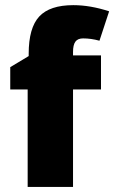

<svg xmlns="http://www.w3.org/2000/svg" viewBox="-20 -733 448 753"><path d="M376.1 -515.7V-382.2H266.4V0H88.5V-382.2H20.2V-469.7L92.5 -513.1V-521.7Q92.5 -623.9 134 -668.4Q175.4 -712.8 267.4 -712.8Q334.2 -712.8 408 -688.6L370.1 -573.3Q337.2 -582.4 305.9 -582.4Q285.1 -582.4 275.8 -569.8Q266.4 -557.1 266.4 -529.3V-515.7Z"/></svg>

Font: Khula ExtraBold
Style: Regular
Weight: 800
Designer: Erin McLaughlin, Steve Matteson
Version: Version 1.002;PS 1.0;hotconv 1.0.72;makeotf.lib2.5.5900; ttf